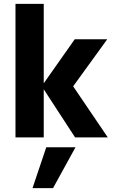

<svg xmlns="http://www.w3.org/2000/svg" viewBox="-20 -710 588 992"><path d="M148 262 219 51H370L254 262ZM368 0 196 -264H358L537 0ZM60 0V-690H206V0ZM195 -264 366 -507H534L358 -264Z"/></svg>

Font: Hind Variable Light
Style: Regular
Weight: 300
Designer: Manushi Parikh, Satya Rajpurohit
Foundry: Indian Type Foundry
Version: Version 3.000